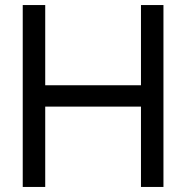

<svg xmlns="http://www.w3.org/2000/svg" viewBox="-20 -740 737 760"><path d="M70 0V-720H159V-402.5H538V-720H627V0H538V-318H159V0Z"/></svg>

Font: Manrope ExtraLight Medium
Style: Regular
Weight: 500
Version: Version 4.504